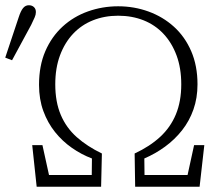

<svg xmlns="http://www.w3.org/2000/svg" viewBox="-41 -713 835 733"><path d="M-21 -493 30 -646Q38 -671 47 -682Q56 -693 69 -693Q81 -693 88.5 -686Q96 -679 96 -667Q96 -657 91.5 -647Q87 -637 78 -618L5 -483ZM99 0 82 -159H121L152 -18L119 -45H330L309 -21L310 -108Q270 -123 233.5 -148.5Q197 -174 169 -209Q141 -244 124.5 -289Q108 -334 108 -389Q108 -462 132 -517.5Q156 -573 198 -611.5Q240 -650 295 -669.5Q350 -689 410 -689Q471 -689 526 -669Q581 -649 623 -611Q665 -573 689 -517.5Q713 -462 713 -391Q713 -339 697.5 -295Q682 -251 654 -215.5Q626 -180 589 -153Q552 -126 510 -108L511 -22L491 -45H700L669 -17L700 -159H739L721 0H475L473 -127Q531 -154 570.5 -190.5Q610 -227 630.5 -276.5Q651 -326 651 -391Q651 -453 633 -501.5Q615 -550 583 -584Q551 -618 507 -635.5Q463 -653 410 -653Q358 -653 314 -635.5Q270 -618 238 -584Q206 -550 188 -501.5Q170 -453 170 -391Q170 -324 191 -274.5Q212 -225 252 -189.5Q292 -154 348 -127L345 0Z"/></svg>

Font: Source Serif 4 Light
Style: Regular
Weight: 300
Designer: Frank Grießhammer
Foundry: Adobe Systems Incorporated
Version: Version 4.004;hotconv 1.0.116;makeotfexe 2.5.65601